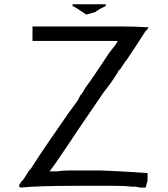

<svg xmlns="http://www.w3.org/2000/svg" viewBox="-20 -840 770 880"><path d="M394.5 -718.8Q468.8 -718.8 533.2 -718.8Q597.7 -718.8 660.2 -714.8Q660.2 -710.9 656.2 -707Q644.5 -695.3 640.6 -687.5L597.7 -621.1L558.6 -562.5L554.7 -558.6L539.1 -535.2L531.2 -523.4L523.4 -515.6Q519.5 -511.7 519.5 -507.8Q500 -476.6 484.4 -455.1Q468.8 -433.6 453.1 -414.1L343.8 -253.9L289.1 -171.9L230.5 -85.9L207 -54.7H222.7H242.2Q265.6 -58.6 294.9 -58.6Q324.2 -58.6 347.7 -58.6H445.3Q539.1 -54.7 595.7 -50.8Q652.3 -46.9 656.2 -46.9V-27.3V-19.5V-11.7L648.4 15.6V19.5H621.1L601.6 15.6H585.9Q554.7 11.7 507.8 11.7Q460.9 11.7 398.4 11.7H324.2Q238.3 11.7 177.7 13.7Q117.2 15.6 78.1 19.5Q62.5 19.5 70.3 3.9L78.1 -7.8L82 -11.7L85.9 -15.6L93.8 -27.3L113.3 -58.6L117.2 -62.5L121.1 -66.4L128.9 -78.1Q156.2 -121.1 197.3 -181.6Q238.3 -242.2 293 -320.3L335.9 -378.9L347.7 -402.3Q355.5 -410.2 361.3 -419.9Q367.2 -429.7 371.1 -437.5Q394.5 -468.8 414.1 -498Q433.6 -527.3 449.2 -550.8L480.5 -597.7L507.8 -632.8Q511.7 -636.7 519.5 -652.3H425.8H328.1H128.9V-718.8ZM316.4 -820.3H335.9H464.8V-812.5L449.2 -804.7L433.6 -796.9L429.7 -793L421.9 -789.1L418 -785.2Q378.9 -773.4 375 -773.4Q375 -773.4 328.1 -804.7L312.5 -812.5V-820.3Z"/></svg>

Font: 和音 by 宁静之雨，公众号njzyshare
Style: Regular
Weight: 400
Designer: Steve Matteson
Foundry: Ascender Corporation
Version: Version 6.00;June 8, 2018;FontCreator 11.0.0.2388 32-bit